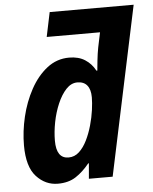

<svg xmlns="http://www.w3.org/2000/svg" viewBox="-54 -805 688 861"><g transform="rotate(-5 290.0 -375.0)"><path d="M172 10Q116 10 75.5 -34Q35 -78 35 -174Q35 -237 50.5 -302.5Q66 -368 96.5 -424Q127 -480 171 -514.5Q215 -549 271 -549Q313 -549 342 -530.5Q371 -512 388 -480H392Q393 -493 396.5 -525Q400 -557 405 -583L419 -650H179L202 -760H580L419 0H312L318 -69H315Q286 -33 253 -11.5Q220 10 172 10ZM230 -103Q257 -103 277.5 -122Q298 -141 313 -171.5Q328 -202 338 -237.5Q348 -273 352.5 -306Q357 -339 357 -363Q357 -398 342 -416.5Q327 -435 298 -435Q270 -435 247.5 -411Q225 -387 208.5 -348.5Q192 -310 183.5 -266.5Q175 -223 175 -183Q175 -103 230 -103Z"/></g></svg>

Font: Noto Sans SemiCondensed
Style: Bold Italic
Weight: 700
Width: 4
Italic angle: -12°
Designer: Monotype Design Team
Foundry: Monotype Imaging Inc.
Version: Version 2.013; ttfautohint (v1.8.4.7-5d5b)